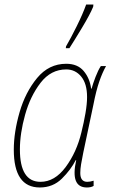

<svg xmlns="http://www.w3.org/2000/svg" viewBox="-20 -819 504 849"><path d="M287 -606Q307 -637 342.5 -696Q378 -755 392 -789L393 -799H361Q346 -757 319.5 -703.5Q293 -650 272 -614L271 -606ZM315 -111H317Q290 10 364 10Q383 10 394 3V-20Q379 -15 366 -15Q335 -15 335 -54Q335 -71 338.5 -92.5Q342 -114 348 -143L393 -356Q405 -418 419 -458.5Q433 -499 449 -527H426Q414 -509 402.5 -479Q391 -449 385 -427H383Q377 -473 350 -505Q323 -537 273 -537Q196 -537 144 -474Q92 -411 66.5 -322.5Q41 -234 41 -157Q41 10 156 10Q214 10 253.5 -29Q293 -68 315 -111ZM68 -158Q68 -229 91 -311.5Q114 -394 159.5 -453Q205 -512 273 -512Q313 -512 339 -480.5Q365 -449 365 -390Q365 -360 358 -319Q351 -278 340 -234Q319 -146 270.5 -80.5Q222 -15 159 -15Q68 -15 68 -158Z"/></svg>

Font: Noto Sans Display SemiCondensed Thin
Style: Italic
Weight: 250
Width: 4
Designer: Monotype Design team
Foundry: Monotype Imaging Inc.
Version: 1.000